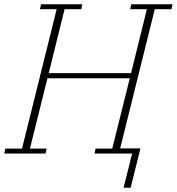

<svg xmlns="http://www.w3.org/2000/svg" viewBox="-27 -718 827 898"><path d="M591 0H415L420 -23H498L580 -352H195L113 -23H191L186 0H-7L-2 -23H76L238 -675H160L165 -698H358L353 -675H275L201 -376H586L660 -675H582L587 -698H780L775 -675H697L535 -24H630L584 160H551Z"/></svg>

Font: IBM Plex Serif ExtraLight
Style: Italic
Weight: 200
Italic angle: -14°
Designer: Mike Abbink, Paul van der Laan, Pieter van Rosmalen
Foundry: Bold Monday
Version: Version 2.5